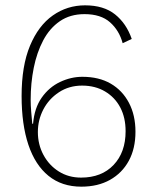

<svg xmlns="http://www.w3.org/2000/svg" viewBox="-20 -690 580 720"><path d="M299 -670Q369 -670 411.5 -636Q454 -602 474 -544L440 -528Q427 -576 392.5 -606.5Q358 -637 297 -637Q243 -637 204.5 -610.5Q166 -584 142 -538.5Q118 -493 106.5 -435.5Q95 -378 95 -316Q95 -295 97 -271Q99 -247 101 -226H104Q109 -285 136.5 -324Q164 -363 205 -382.5Q246 -402 289 -402Q351 -402 395 -376.5Q439 -351 463.5 -304.5Q488 -258 488 -196Q488 -133 463 -87Q438 -41 392.5 -15.5Q347 10 285 10Q212 10 162 -30.5Q112 -71 86.5 -147Q61 -223 61 -330Q61 -443 92.5 -518.5Q124 -594 178 -632Q232 -670 299 -670ZM288 -369Q239 -369 201 -344Q163 -319 142.5 -279.5Q122 -240 122 -195Q122 -148 143 -109Q164 -70 200.5 -47Q237 -24 284 -24Q361 -24 406 -71.5Q451 -119 451 -198Q451 -249 431 -287Q411 -325 374 -347Q337 -369 288 -369Z"/></svg>

Font: Kantumruy Pro ExtraLight
Style: Regular
Weight: 250
Version: Version 1.002